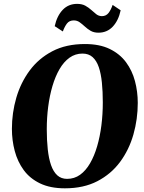

<svg xmlns="http://www.w3.org/2000/svg" viewBox="-20 -986 764 1016"><path d="M323.5 10.5Q246 10.5 192 -15.5Q138 -41.5 105.5 -86Q73 -130.5 58 -187Q43 -243.5 43 -304Q43 -388.5 66.2 -468.5Q89.5 -548.5 137 -612.8Q184.5 -677 257.2 -715Q330 -753 429 -753Q507 -753 560.5 -727Q614 -701 646.8 -656.8Q679.5 -612.5 694.2 -556.8Q709 -501 709 -441.5Q709 -355.5 686 -274.5Q663 -193.5 615.5 -129.2Q568 -65 495.2 -27.2Q422.5 10.5 323.5 10.5ZM335 -39.5Q373.5 -39.5 403.8 -61.2Q434 -83 456.5 -121.8Q479 -160.5 494 -211.8Q509 -263 516.5 -322.2Q524 -381.5 524 -444Q524 -501.5 519.2 -548.8Q514.5 -596 502.8 -630.5Q491 -665 470 -683.8Q449 -702.5 416.5 -702.5Q378.5 -702.5 348 -680.8Q317.5 -659 295 -620.2Q272.5 -581.5 257.5 -530.5Q242.5 -479.5 235 -421.2Q227.5 -363 227.5 -302Q227.5 -243.5 232.8 -195.2Q238 -147 250.2 -112Q262.5 -77 283.2 -58.2Q304 -39.5 335 -39.5ZM501 -813Q476.5 -813 459.5 -823Q442.5 -833 428.8 -845.8Q415 -858.5 401.5 -868.2Q388 -878 370.5 -878Q347 -878 334.5 -861.8Q322 -845.5 312.5 -819.5L269.5 -847.5Q281.5 -902 311.8 -933.8Q342 -965.5 388 -965.5Q414 -965.5 431.5 -955.8Q449 -946 462.8 -933.5Q476.5 -921 489.2 -911Q502 -901 518.5 -900.5Q541 -900.5 554 -917Q567 -933.5 576 -960L618.5 -931.5Q607 -877.5 576.8 -845.2Q546.5 -813 501 -813Z"/></svg>

Font: Merriweather 60pt Black
Style: Italic
Weight: 900
Italic angle: -7.8°
Version: Version 2.101